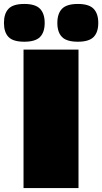

<svg xmlns="http://www.w3.org/2000/svg" viewBox="-35 -951 517 971"><path d="M84 0V-700H362V0ZM359 -740Q302 -740 278.5 -764Q255 -788 255 -835Q255 -882 278.5 -906.5Q302 -931 359 -931Q415 -931 438.5 -906.5Q462 -882 462 -835Q462 -788 438.5 -764Q415 -740 359 -740ZM88 -740Q31 -740 8 -764Q-15 -788 -15 -835Q-15 -882 8 -906.5Q31 -931 88 -931Q144 -931 167.5 -906.5Q191 -882 191 -835Q191 -788 167.5 -764Q144 -740 88 -740Z"/></svg>

Font: Georama Extra Expanded ExtraBold
Style: Regular
Weight: 800
Width: 8
Designer: Jean-Baptiste Levee
Foundry: Production Type
Version: Version 1.000